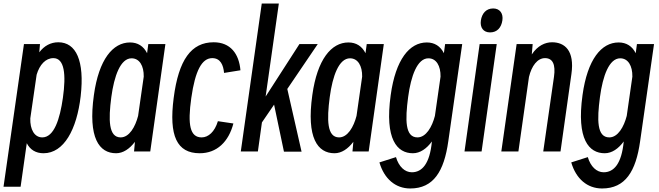

<svg xmlns="http://www.w3.org/2000/svg" viewBox="-43 -830 3742 1090"><path d="M74 230 109 -17C128 20 160 40 204 40C320 40 393 -95 415 -284C438 -485 389 -590 288 -590C245 -590 208 -570 180 -533L184 -580H93L-23 230ZM260 -500C323 -500 333 -408 314 -274C297 -154 264 -50 197 -50C152 -50 127 -96 129 -158L165 -406C182 -463 216 -500 260 -500Z M810 30 896 -580H799L792 -528C772 -568 739 -589 695 -589C598 -589 518 -493 490 -290C456 -47 520 40 616 40C656 40 693 15 723 -25L718 30ZM589 -279C605 -399 641 -499 704 -499C749 -499 774 -456 773 -395L741 -172C725 -110 691 -50 642 -50C573 -50 572 -150 589 -279Z M1282 -129 1194 -142C1176 -82 1140 -50 1102 -50C1036 -50 1021 -120 1043 -274C1065 -429 1103 -500 1162 -500C1209 -500 1225 -460 1229 -416L1322 -431C1314 -525 1265 -590 1170 -590C1043 -590 971 -491 943 -274C915 -59 961 40 1091 40C1188 40 1255 -25 1282 -129Z M1421 30 1444 -135 1513 -236 1569 31H1669L1588 -325L1761 -580H1657L1465 -282L1540 -810H1443L1324 30Z M2050 30 2136 -580H2039L2032 -528C2012 -568 1979 -589 1935 -589C1838 -589 1758 -493 1730 -290C1696 -47 1760 40 1856 40C1896 40 1933 15 1963 -25L1958 30ZM1829 -279C1845 -399 1881 -499 1944 -499C1989 -499 2014 -456 2013 -395L1981 -172C1965 -110 1931 -50 1882 -50C1813 -50 1812 -150 1829 -279Z M2502 -28 2581 -580H2484L2477 -528C2457 -568 2424 -589 2380 -589C2282 -589 2203 -493 2175 -290C2140 -38 2212 40 2301 40C2342 40 2379 14 2409 -27C2397 100 2353 148 2295 148C2255 148 2221 116 2205 62L2111 92C2138 185 2202 240 2286 240C2418 240 2478 143 2502 -28ZM2274 -279C2290 -399 2326 -499 2389 -499C2434 -499 2459 -456 2458 -395L2426 -172C2410 -110 2376 -50 2327 -50C2256 -50 2257 -150 2274 -279Z M2739 -646C2780 -646 2803 -674 2809 -714C2815 -753 2795 -782 2757 -782C2716 -782 2693 -753 2687 -714C2681 -674 2701 -646 2739 -646ZM2691 30 2777 -580H2680L2594 30Z M2900 30 2960 -393C2975 -456 3008 -500 3051 -500C3095 -500 3112 -464 3102 -394L3041 30H3139L3201 -410C3220 -543 3163 -590 3091 -590C3052 -590 3009 -571 2976 -521L2981 -580H2890L2803 30Z M3591 -28 3670 -580H3573L3566 -528C3546 -568 3513 -589 3469 -589C3371 -589 3292 -493 3264 -290C3229 -38 3301 40 3390 40C3431 40 3468 14 3498 -27C3486 100 3442 148 3384 148C3344 148 3310 116 3294 62L3200 92C3227 185 3291 240 3375 240C3507 240 3567 143 3591 -28ZM3363 -279C3379 -399 3415 -499 3478 -499C3523 -499 3548 -456 3547 -395L3515 -172C3499 -110 3465 -50 3416 -50C3345 -50 3346 -150 3363 -279Z"/></svg>

Font: Smiley Sans Oblique
Style: Regular
Weight: 400
Italic angle: -8°
Designer: oooooohmygosh, Nagisa Chen, Janine Sui, Heda Shi, Jian Li
Foundry: atelierAnchor
Version: Version 2.0.1